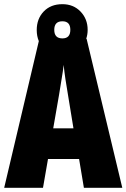

<svg xmlns="http://www.w3.org/2000/svg" viewBox="-20 -900 606 920"><path d="M240 -757Q240 -798 279 -798Q317 -798 317 -757Q317 -716 279 -716Q240 -716 240 -757ZM235 -285 263 -446Q269 -486 275.5 -523Q282 -560 285 -589Q288 -558 293.5 -521Q299 -484 306 -444L332 -285ZM210 -138H359L382 0H566L395 -714H393Q400 -734 400 -757Q400 -809 366 -844.5Q332 -880 279 -880Q223 -880 189.5 -845Q156 -810 156 -756Q156 -727 166 -703L0 0H186Z"/></svg>

Font: Noto Sans Display Condensed Black
Style: Regular
Weight: 900
Width: 3
Designer: Monotype Design team
Foundry: Monotype Imaging Inc.
Version: 1.000